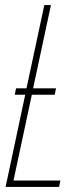

<svg xmlns="http://www.w3.org/2000/svg" viewBox="-20 -734 330 754"><path d="M2 0 79 -362H38L43 -387H84L154 -714H180L110 -387H200L195 -362H105L33 -25H217L212 0Z"/></svg>

Font: Noto Sans Display Condensed Thin
Style: Italic
Weight: 250
Width: 3
Italic angle: -12°
Designer: Monotype Design Team
Foundry: Monotype Imaging Inc.
Version: Version 1.900